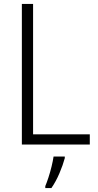

<svg xmlns="http://www.w3.org/2000/svg" viewBox="-20 -734 497 975"><path d="M91 0V-714H148V-52H436V0ZM309 69Q300 103 282 145.5Q264 188 241 221H210V211Q217 195 226 167.5Q235 140 242 111Q249 82 252 61H309Z"/></svg>

Font: Noto Sans Gurmukhi UI SemiCondensed Light
Style: Regular
Weight: 300
Width: 4
Designer: Jelle Bosma - Monotype Design Team
Foundry: Monotype Imaging Inc.
Version: Version 2.004; ttfautohint (v1.8.4.7-5d5b)